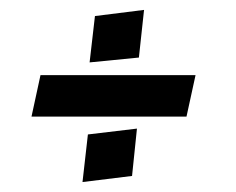

<svg xmlns="http://www.w3.org/2000/svg" viewBox="-20 -451 473 384"><path d="M268.1 -431.2 169.9 -418.9 159.2 -326.2 257.8 -335.9ZM43 -217.8H353L371.1 -300.8H61ZM253.9 -193.8 155.8 -182.1 145 -86.9 244.1 -99.1Z"/></svg>

Font: Comic Neue Angular
Style: Bold
Weight: 700
Designer: Craig Rozynski
Foundry: Craig Rozynski
Version: Version 2.003